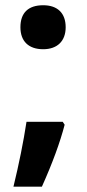

<svg xmlns="http://www.w3.org/2000/svg" viewBox="-20 -576 330 725"><path d="M57.1 -473.1C57.1 -419.9 88.4 -390.1 143.1 -390.1C195.8 -390.1 228 -420.4 228 -473.1C228 -526.4 197.3 -556.2 143.1 -556.2C86.9 -556.2 57.1 -527.8 57.1 -473.1ZM80.1 -116.2C68.4 -39.6 51.8 42.5 30.8 128.9H138.2C178.7 38.6 207 -39.1 224.1 -105L216.8 -116.2Z"/></svg>

Font: Open Sans bold
Style: Bold
Weight: 700
Foundry: Ascender Corporation
Version: Version 1.100;PS 001.100;hotconv 1.0.88;makeotf.lib2.5.64775